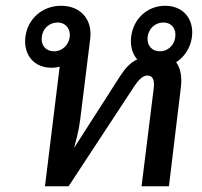

<svg xmlns="http://www.w3.org/2000/svg" viewBox="-20 -646 700 666"><path d="M136 0H218L446 -347C464 -374 478 -384 491 -384C510 -384 517 -369 513 -338L471 0H566L607 -340C612 -377 607 -409 591 -430C620 -449 641 -480 646 -519C653 -582 614 -626 553 -626C492 -626 443 -582 435 -519C431 -487 439 -459 456 -440C432 -429 414 -409 396 -381L237 -133C243 -157 253 -189 258 -230L293 -512C301 -579 259 -626 192 -626C127 -626 76 -581 68 -518C61 -455 98 -411 159 -411C169 -411 178 -412 187 -415ZM125 -518C128 -547 151 -568 180 -568C207 -568 225 -547 222 -518C218 -489 195 -468 168 -468C139 -468 121 -489 125 -518ZM492 -518C496 -547 518 -568 547 -568C574 -568 592 -547 588 -518C585 -489 562 -468 535 -468C506 -468 489 -489 492 -518Z"/></svg>

Font: TPK Tissa Web Medium
Style: Italic
Weight: 500
Italic angle: -7°
Designer: Jacques Le Bailly, Suppakit Chalermlarp | Katatrad Co.,Ltd.
Foundry: Jacques Le Bailly, Cadson Demak Co.,Ltd.
Version: Version 5.000;Glyphs 3.1.2 (3151)